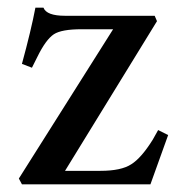

<svg xmlns="http://www.w3.org/2000/svg" viewBox="-20 -479 464 499"><path d="M391 -141 417 -128Q374 -8 371 0H37L29 -15L274 -403H192Q140 -403 120 -390Q99 -376 77 -331L63 -303L37 -313Q61 -401 72 -459H93Q101 -438 149 -438H382L388 -424L149 -35H241Q295 -35 321 -52Q347 -68 377 -116Z"/></svg>

Font: Shafarik
Style: Regular
Weight: 400
Version: Version 1.001; ttfautohint (v1.8.4.7-5d5b)